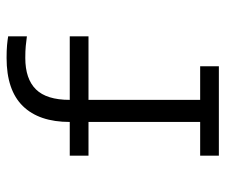

<svg xmlns="http://www.w3.org/2000/svg" viewBox="-71 -617 688 586"><g transform="rotate(-90 273.0 -324.0)"><path d="M455.1 -397.9H261.2V-57.1H363.8V0H90.8V-57.1H193.8V-397.9H90.8V-455.1H193.8Q193.8 -548.8 242.4 -598.4Q291 -647.9 389.2 -647.9Q412.1 -647.9 428 -646.5Q443.8 -645 455.1 -643.1V-585.9Q440.9 -587.9 425.5 -589.4Q410.2 -590.8 389.2 -590.8Q325.2 -590.8 293.2 -558.3Q261.2 -525.9 261.2 -455.1H455.1Z"/></g></svg>

Font: Anonymous Pro
Style: Regular
Weight: 400
Monospace: yes
Designer: Mark Simonson
Version: Version 1.002